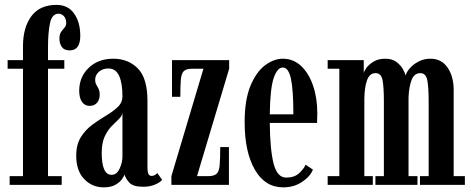

<svg xmlns="http://www.w3.org/2000/svg" viewBox="-20 -776 1977 806"><path d="M20.5 0V-36.5H76.5V-487.5H12V-523.5H76.5V-582.5Q76.5 -660 111.5 -707.8Q146.5 -755.5 217.5 -755.5Q265.5 -755.5 291.2 -719Q317 -682.5 317 -625.5Q317 -564.5 272.5 -564.5Q249 -564.5 239.2 -579.2Q229.5 -594 229.5 -614Q229.5 -632.5 236.8 -642.5Q244 -652.5 251 -660.2Q258 -668 258 -679.5Q258 -697 248.5 -707.8Q239 -718.5 226 -718.5Q198 -718.5 189.8 -678.2Q181.5 -638 181.5 -579V-523.5H250V-487.5H181.5V-36.5H239V0Z M415 10.5Q367 10.5 333.5 -24.2Q300 -59 300 -122Q300 -169.5 319.5 -200.5Q339 -231.5 368 -252.8Q397 -274 425.8 -291Q454.5 -308 474.2 -326.8Q494 -345.5 494 -372Q494 -427 480 -457.8Q466 -488.5 435 -488.5Q410.5 -488.5 395 -474.5Q379.5 -460.5 379.5 -442Q379.5 -429 384.2 -420.8Q389 -412.5 393.8 -403.2Q398.5 -394 398.5 -378.5Q398.5 -357 387 -344.2Q375.5 -331.5 356 -331.5Q336 -331.5 324.2 -348.2Q312.5 -365 312.5 -395Q312.5 -452.5 352.2 -491Q392 -529.5 455.5 -529.5Q518.5 -529.5 558.8 -488.5Q599 -447.5 599 -353V-77.5Q599 -53.5 603.2 -45.5Q607.5 -37.5 616.5 -37.5Q625 -37.5 631.2 -41.8Q637.5 -46 640.5 -49.5L660.5 -21Q652.5 -10.5 631 -1.2Q609.5 8 581 8Q538.5 8 522.8 -9.5Q507 -27 503 -43Q500.5 -36 491.5 -23.2Q482.5 -10.5 464 0Q445.5 10.5 415 10.5ZM448.5 -42Q470 -42 482 -67.8Q494 -93.5 494 -118.5V-303Q492.5 -289 479 -276.2Q465.5 -263.5 448.8 -246.5Q432 -229.5 419.5 -202.8Q407 -176 407 -134Q407 -42 448.5 -42Z M699.5 0V-36.5L834 -487.5H787.5Q762.5 -487.5 752 -477.8Q741.5 -468 739.2 -442.5Q737 -417 737 -369.5H702V-523.5H942V-487.5L807 -36.5H852.5Q878.5 -36.5 889.2 -46.5Q900 -56.5 902.2 -83Q904.5 -109.5 904.5 -158.5H941V0Z M1169 10.5Q1092.5 10.5 1049.8 -63.8Q1007 -138 1007 -263Q1007 -356.5 1031.2 -415.2Q1055.5 -474 1092.5 -501.8Q1129.5 -529.5 1167 -529.5Q1211.5 -529.5 1244 -499Q1276.5 -468.5 1294.2 -416.5Q1312 -364.5 1312 -301Q1312 -279 1311 -260H1112.5Q1113.5 -148.5 1128.5 -89.5Q1143.5 -30.5 1181.5 -30.5Q1215.5 -30.5 1235.2 -48.5Q1255 -66.5 1263 -84.5L1293.5 -64Q1283 -36 1248.8 -12.8Q1214.5 10.5 1169 10.5ZM1167 -492.5Q1144.5 -493 1129.2 -449.2Q1114 -405.5 1112.5 -296H1211.5Q1211.5 -401 1201 -447Q1190.5 -493 1167 -492.5Z M1355.5 0V-36.5H1404.5V-487.5H1355.5V-523.5H1507V-468.5Q1507.5 -476 1517.8 -490.5Q1528 -505 1548 -517.2Q1568 -529.5 1597.5 -529.5Q1626.5 -529.5 1644.8 -515.5Q1663 -501.5 1672 -484.5Q1681 -467.5 1683 -459Q1686 -472.5 1699.8 -488.8Q1713.5 -505 1736 -517.2Q1758.5 -529.5 1787 -529.5Q1833.5 -529.5 1859 -492.2Q1884.5 -455 1884.5 -397.5V-36.5H1931.5V0H1743V-36.5H1779.5V-349Q1779.5 -409 1773.8 -439Q1768 -469 1744.5 -469Q1718.5 -469 1707.5 -439.5Q1696.5 -410 1695 -367V-36.5H1732.5V0H1556V-36.5H1591.5V-349Q1591.5 -409 1586 -439Q1580.5 -469 1556.5 -469Q1531 -469 1520.5 -438.5Q1510 -408 1509.5 -361V-36.5H1545V0Z"/></svg>

Font: Imbue 10pt SemiBold
Style: Regular
Weight: 600
Designer: Tyler Finck
Foundry: Etcetera Type Company
Version: Version 1.102; ttfautohint (v1.8.3)